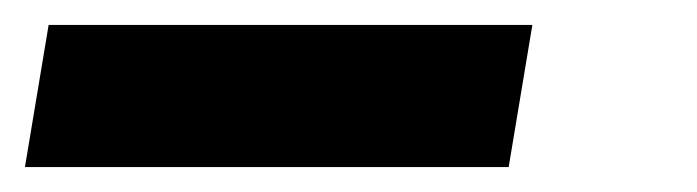

<svg xmlns="http://www.w3.org/2000/svg" viewBox="-39 -20 559 154"><path d="M-19 114 0 0H388L369 114Z"/></svg>

Font: Iosevka Term Curly Heavy
Style: Italic
Weight: 900
Italic angle: -9°
Designer: Belleve Invis
Foundry: Belleve Invis
Version: Version 32.3.0